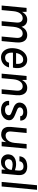

<svg xmlns="http://www.w3.org/2000/svg" viewBox="1469 -2193 736 3714"><g transform="rotate(90 1837.0 -336.0)"><path d="M87 0 132.5 -482H208.5Q209 -459.5 209.2 -437.8Q209.5 -416 209.5 -393.5Q236 -443.5 274.5 -469Q313 -494.5 360.5 -494.5Q416 -494.5 450.8 -465.5Q485.5 -436.5 498 -384.5Q525 -442 566.2 -468.2Q607.5 -494.5 658 -494.5Q710.5 -494.5 744.2 -468.8Q778 -443 792.2 -395.2Q806.5 -347.5 800.5 -282.5L774.5 0H686.5L712.5 -282.5Q718 -343 694.8 -375Q671.5 -407 628 -407Q591.5 -407 564.5 -386Q537.5 -365 520.8 -324.8Q504 -284.5 498 -226L478 0H389.5L415.5 -282.5Q422 -344.5 398 -375.8Q374 -407 332 -407Q277 -407 240.5 -359Q204 -311 195.5 -221.5L175 0Z M1090 12.5Q1033.5 12.5 991 -18.5Q948.5 -49.5 927.2 -106.2Q906 -163 913.5 -240.5Q921 -320 952.8 -376.8Q984.5 -433.5 1032.5 -464Q1080.5 -494.5 1137 -494.5Q1181.5 -494.5 1213.2 -477Q1245 -459.5 1264.8 -429.5Q1284.5 -399.5 1292.2 -360.5Q1300 -321.5 1297 -278.5Q1295.5 -264.5 1293.2 -249Q1291 -233.5 1288 -218.5H976L1000.5 -235.5Q994.5 -188 1002.2 -149.5Q1010 -111 1033.5 -88.8Q1057 -66.5 1098 -66.5Q1133 -66.5 1158.8 -85.8Q1184.5 -105 1194.5 -142.5H1284Q1272.5 -95 1244.8 -60.2Q1217 -25.5 1177.2 -6.5Q1137.5 12.5 1090 12.5ZM1003 -266 983.5 -279H1238L1213.5 -267.5Q1218.5 -305.5 1214 -339.5Q1209.5 -373.5 1190 -395Q1170.5 -416.5 1131 -416.5Q1094 -416.5 1067 -396Q1040 -375.5 1024 -341.5Q1008 -307.5 1003 -266Z M1404.5 0 1450 -482H1526L1527 -393.5Q1553.5 -443.5 1592 -469Q1630.5 -494.5 1678 -494.5Q1730.5 -494.5 1764.5 -468.8Q1798.5 -443 1813 -395.2Q1827.5 -347.5 1821.5 -282.5L1795.5 0H1707L1733 -282.5Q1739.5 -344.5 1715.5 -375.8Q1691.5 -407 1649.5 -407Q1594.5 -407 1558 -359Q1521.5 -311 1513 -221.5L1492.5 0Z M2106.5 12.5Q2051 12.5 2010.2 -6.8Q1969.5 -26 1948.5 -61.2Q1927.5 -96.5 1931.5 -144.5H2014.5Q2011.5 -106 2037.5 -85.2Q2063.5 -64.5 2106.5 -64.5Q2150.5 -64.5 2177.8 -83.8Q2205 -103 2208.5 -132Q2211.5 -157.5 2194 -171.2Q2176.5 -185 2147.5 -195L2061 -229.5Q2011.5 -248.5 1985.8 -281.2Q1960 -314 1965 -361.5Q1969.5 -402 1993.8 -431.8Q2018 -461.5 2058.5 -478Q2099 -494.5 2151.5 -494.5Q2234.5 -494.5 2275 -456Q2315.5 -417.5 2312 -359H2227.5Q2227 -387.5 2206 -402.8Q2185 -418 2148.5 -418Q2119.5 -418 2099.8 -409.2Q2080 -400.5 2069.8 -386.8Q2059.5 -373 2057.5 -357.5Q2054 -333.5 2071 -318.5Q2088 -303.5 2115.5 -294.5L2207 -257Q2254.5 -239.5 2282.2 -209Q2310 -178.5 2305.5 -132Q2302 -95.5 2277.5 -62.2Q2253 -29 2209.8 -8.2Q2166.5 12.5 2106.5 12.5Z M2582 9Q2534.5 9 2499.2 -10.2Q2464 -29.5 2446.8 -70.5Q2429.5 -111.5 2435 -176L2464.5 -483H2552.5L2524 -185Q2519.5 -131 2540.2 -103.8Q2561 -76.5 2604.5 -76.5Q2640.5 -76.5 2670.2 -97.5Q2700 -118.5 2719.8 -157.8Q2739.5 -197 2744.5 -250.5L2766.5 -483H2854.5L2809.5 0H2721L2729.5 -91Q2704 -41.5 2666 -16.2Q2628 9 2582 9Z M3114 12.5Q3061.5 12.5 3027.2 -9Q2993 -30.5 2977.8 -65Q2962.5 -99.5 2966 -138Q2971 -185.5 2996 -216.8Q3021 -248 3061.5 -263.8Q3102 -279.5 3152.5 -279.5Q3184.5 -279.5 3215 -273.2Q3245.5 -267 3273 -256.5L3278.5 -311.5Q3284.5 -369 3265 -395.8Q3245.5 -422.5 3199 -422.5Q3172 -422.5 3150.5 -413.8Q3129 -405 3115.5 -387.8Q3102 -370.5 3099.5 -344H3003Q3008 -399 3036 -432Q3064 -465 3107 -479.8Q3150 -494.5 3199.5 -494.5Q3287.5 -494.5 3331.2 -449.5Q3375 -404.5 3366 -308.5L3337 0H3261Q3261 -18.5 3261 -36.5Q3261 -54.5 3260.5 -73Q3235.5 -30.5 3199 -9Q3162.5 12.5 3114 12.5ZM3135.5 -62.5Q3169.5 -62.5 3198.8 -79Q3228 -95.5 3246.8 -125.5Q3265.5 -155.5 3267 -194.5Q3242.5 -202.5 3214.5 -207.5Q3186.5 -212.5 3161.5 -212.5Q3121.5 -212.5 3092.5 -195.8Q3063.5 -179 3060 -138Q3057 -106 3076.8 -84.2Q3096.5 -62.5 3135.5 -62.5Z M3499 0 3563 -683.5H3651.5L3587 0Z"/></g></svg>

Font: Karla Medium
Style: Italic
Weight: 500
Italic angle: -8°
Designer: Jonathan Pinhorn
Version: Version 2.001